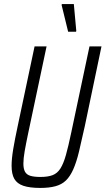

<svg xmlns="http://www.w3.org/2000/svg" viewBox="-20 -916 519 944"><path d="M178 8Q126 8 95 -2.5Q64 -13 50.5 -36.5Q37 -60 37 -101Q37 -135 45 -183Q53 -231 67 -296L150 -688H209L119 -263Q108 -211 101.5 -174Q95 -137 95 -112Q95 -86 103 -71.5Q111 -57 129.5 -51.5Q148 -46 179 -46Q216 -46 239 -55Q262 -64 277 -87.5Q292 -111 304 -153.5Q316 -196 330 -263L420 -688H479L397 -296Q381 -223 368.5 -171Q356 -119 340.5 -84Q325 -49 304.5 -29Q284 -9 253 -0.5Q222 8 178 8ZM315 -760 283 -891 284 -896H343L355 -765L354 -760Z"/></svg>

Font: Saira Condensed Light
Style: Italic
Weight: 300
Width: 3
Italic angle: -12°
Designer: Hector Gatti with collaboration of the Omnibus-Type team
Foundry: Omnibus-Type
Version: Version 1.101